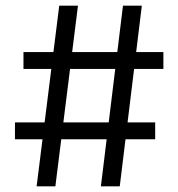

<svg xmlns="http://www.w3.org/2000/svg" viewBox="-20 -659 630 679"><path d="M109.5 0 189.5 -639H255.7L175.8 0ZM32.9 -166.5V-226.1H528.8V-166.5ZM336.8 0 414.9 -639H481.6L403.5 0ZM63 -415.3V-474.9H557.8V-415.3Z"/></svg>

Font: Anek Gurmukhi Medium
Style: Regular
Weight: 500
Designer: Sarang Kulkarni (Gurmukhi), Yesha Goshar (Latin)
Foundry: Ek Type
Version: Version 1.003